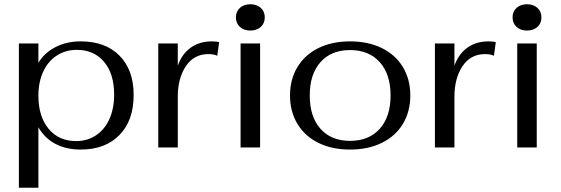

<svg xmlns="http://www.w3.org/2000/svg" viewBox="-20 -695 2642 905"><path d="M69 -490H161V-399Q189 -446 241.5 -473Q294 -500 360 -500Q477 -500 543.5 -432.5Q610 -365 610 -247Q610 -127 543 -58.5Q476 10 360 10Q292 10 241 -17Q190 -44 161 -95V190H69ZM518 -249Q518 -347 470.5 -403.5Q423 -460 342 -460Q289 -460 247.5 -433Q206 -406 183.5 -357Q161 -308 161 -244Q161 -146 209 -88Q257 -30 339 -30Q392 -30 433 -57.5Q474 -85 496 -134.5Q518 -184 518 -249Z M726 -490H818V-385Q837 -440 878.5 -470Q920 -500 979 -500Q1002 -500 1013 -496L1004 -432Q989 -440 962 -440Q894 -440 856 -383Q818 -326 818 -239V0H726Z M1092 -613Q1092 -641 1111 -658Q1130 -675 1160 -675Q1190 -675 1209 -658Q1228 -641 1228 -613Q1228 -585 1209 -568Q1190 -551 1160 -551Q1130 -551 1111 -568Q1092 -585 1092 -613ZM1114 -490H1206V0H1114Z M1347 -245Q1347 -321 1382 -379Q1417 -437 1481 -468.5Q1545 -500 1630 -500Q1715 -500 1779.5 -468.5Q1844 -437 1879 -379Q1914 -321 1914 -245Q1914 -169 1879 -111Q1844 -53 1779.5 -21.5Q1715 10 1630 10Q1545 10 1481 -21.5Q1417 -53 1382 -111Q1347 -169 1347 -245ZM1821 -245Q1821 -345 1770 -402Q1719 -459 1630 -459Q1541 -459 1490.5 -402Q1440 -345 1440 -245Q1440 -145 1490.5 -88Q1541 -31 1630 -31Q1719 -31 1770 -88Q1821 -145 1821 -245Z M2030 -490H2122V-385Q2141 -440 2182.5 -470Q2224 -500 2283 -500Q2306 -500 2317 -496L2308 -432Q2293 -440 2266 -440Q2198 -440 2160 -383Q2122 -326 2122 -239V0H2030Z M2396 -613Q2396 -641 2415 -658Q2434 -675 2464 -675Q2494 -675 2513 -658Q2532 -641 2532 -613Q2532 -585 2513 -568Q2494 -551 2464 -551Q2434 -551 2415 -568Q2396 -585 2396 -613ZM2418 -490H2510V0H2418Z"/></svg>

Font: Fahkwang
Style: Regular
Weight: 400
Version: Version 1.000; ttfautohint (v1.6)